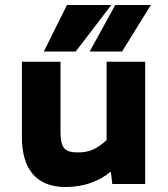

<svg xmlns="http://www.w3.org/2000/svg" viewBox="-20 -739 676 771"><path d="M243 12C319 12 379 -12 425 -50L431 0H563V-491H408V-176C366 -139 337 -127 294 -127C244 -127 223 -139 223 -209V-491H68V-187C68 -68 120 12 243 12ZM284 -532 427 -719H249L156 -532ZM470 -532 586 -719H443L340 -532Z"/></svg>

Font: Falling Sky
Style: ExBd
Weight: 400
Designer: Paul D. Hunt
Foundry: Adobe Systems Incorporated
Version: Version 1.02